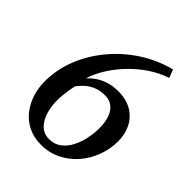

<svg xmlns="http://www.w3.org/2000/svg" viewBox="-218 -886 1017 1017"><g transform="rotate(45 290.5 -377.5)"><path d="M267.5 11.5Q214 11.5 172.5 -8.5Q131 -28.5 102.2 -63.8Q73.5 -99 58.5 -144.5Q43.5 -190 43.5 -241Q43.5 -330 77 -413.8Q110.5 -497.5 169.8 -568.5Q229 -639.5 308.2 -690.8Q387.5 -742 479.5 -765.5L497 -719.5Q442.5 -701.5 393.2 -668.5Q344 -635.5 302.8 -592.8Q261.5 -550 231.5 -502Q201.5 -454 186.5 -406Q202 -423.5 225.5 -440.2Q249 -457 281.8 -468Q314.5 -479 356.5 -479Q417.5 -479 459.2 -453.8Q501 -428.5 522.2 -386Q543.5 -343.5 543.5 -291Q543.5 -233 523.2 -178.5Q503 -124 465.8 -81.2Q428.5 -38.5 378 -13.5Q327.5 11.5 267.5 11.5ZM276 -40Q315 -40 343.2 -61Q371.5 -82 389.2 -116.2Q407 -150.5 415.5 -190.5Q424 -230.5 424 -268Q424 -317 411.5 -349.5Q399 -382 376.2 -398Q353.5 -414 322 -414Q281 -414 251.8 -400Q222.5 -386 204 -367.2Q185.5 -348.5 175.5 -335Q171 -314 167.8 -294Q164.5 -274 162.8 -254.2Q161 -234.5 161 -214Q161 -168.5 173.5 -129Q186 -89.5 211.5 -64.8Q237 -40 276 -40Z"/></g></svg>

Font: Merriweather 24pt Medium
Style: Italic
Weight: 500
Italic angle: -7.8°
Version: Version 2.101